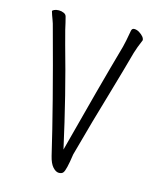

<svg xmlns="http://www.w3.org/2000/svg" viewBox="-110 -788 721 883"><g transform="rotate(15 250.0 -346.5)"><path d="M470 -670Q470 -670 470 -671Q453 -631 445 -604Q425 -530 386 -396Q346 -262 297 -81Q286 -3 275 10Q269 18 254.5 18Q240 18 225 1Q211 -15 203 -48Q151 -271 56 -618Q51 -639 44 -657Q37 -675 33 -689L32 -692Q32 -696 41 -700Q50 -704 62.5 -704Q75 -704 86 -699Q98 -694 100 -681Q103 -671 106 -657Q108 -643 131 -558Q193 -340 248 -91Q331 -410 390 -619Q396 -641 406 -698Q408 -711 419.5 -711Q431 -711 443 -704Q470 -687 470 -670Z"/></g></svg>

Font: Moon Stars Kai HW Light
Style: Regular
Weight: 300
Designer: GuiWonder
Version: Version 1.101